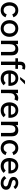

<svg xmlns="http://www.w3.org/2000/svg" viewBox="2386 -3132 754 5567"><g transform="rotate(90 2763.5 -349.0)"><path d="M277.5 8.5Q222.5 8.5 177.8 -12.2Q133 -33 104.5 -68.5Q76 -104 60.8 -149.8Q45.5 -195.5 45.5 -247Q45.5 -298 60.8 -343.8Q76 -389.5 104.5 -424.8Q133 -460 177.8 -480.8Q222.5 -501.5 277.5 -501.5Q350.5 -501.5 403.2 -466.2Q456 -431 481.5 -361L395.5 -327.5Q381.5 -369.5 351.8 -393.2Q322 -417 277.5 -417Q212 -417 177.5 -367.5Q143 -318 143 -247Q143 -213 151.2 -183Q159.5 -153 175.2 -129Q191 -105 217.5 -91Q244 -77 277.5 -77Q365.5 -77 395.5 -166L481.5 -132.5Q456 -63 403.2 -27.2Q350.5 8.5 277.5 8.5Z M807 8.5Q701.5 8.5 632.8 -63.5Q564 -135.5 564 -247Q564 -358 632.2 -429.8Q700.5 -501.5 807 -501.5Q912.5 -501.5 980.5 -429.8Q1048.5 -358 1048.5 -247Q1048.5 -136 980 -63.8Q911.5 8.5 807 8.5ZM807 -78Q873.5 -78 912 -123.5Q950.5 -169 950.5 -247Q950.5 -325 912 -370.5Q873.5 -416 807 -416Q740 -416 700.8 -370.2Q661.5 -324.5 661.5 -247Q661.5 -169.5 700.8 -123.8Q740 -78 807 -78Z M1162.5 0V-493H1260.5V-429Q1308.5 -501.5 1409.5 -501.5Q1492 -501.5 1538 -453.8Q1584 -406 1584 -316V0H1486V-280Q1486 -350 1460.2 -383.5Q1434.5 -417 1381.5 -417Q1260.5 -417 1260.5 -243V0Z M1767 0V-417H1669.5V-493H1768V-553Q1768 -705.5 1911.5 -705.5Q1961.5 -705.5 2002.5 -685L1970.5 -611Q1945.5 -624 1922 -624Q1865.5 -624 1865.5 -553V-493H1977V-417H1865.5V0Z M2255.5 8.5Q2197 8.5 2151.2 -11.8Q2105.5 -32 2077.5 -67Q2049.5 -102 2035 -146.8Q2020.5 -191.5 2020.5 -243Q2020.5 -294.5 2034.5 -340.2Q2048.5 -386 2075.8 -422.5Q2103 -459 2147.2 -480.2Q2191.5 -501.5 2247.5 -501.5Q2303 -501.5 2346.5 -481.8Q2390 -462 2416.2 -428.2Q2442.5 -394.5 2456.2 -351.8Q2470 -309 2470 -260.5Q2470 -239 2467 -215.5H2118Q2121.5 -151.5 2157.5 -115.8Q2193.5 -80 2256.5 -80Q2333.5 -80 2385.5 -137L2453.5 -77Q2412.5 -33 2364.8 -12.2Q2317 8.5 2255.5 8.5ZM2117 -288H2376L2376.5 -297Q2376.5 -347 2342.8 -383.5Q2309 -420 2250 -420Q2191 -420 2156.5 -382.2Q2122 -344.5 2117 -288ZM2212 -555.5 2322 -697H2427L2284.5 -555.5Z M2583 0V-493H2681.5V-423.5Q2705.5 -459.5 2745 -480.5Q2784.5 -501.5 2824 -501.5Q2869 -501.5 2910 -477.5L2862 -389.5Q2834.5 -404.5 2801.5 -404.5Q2764.5 -404.5 2734.2 -384.2Q2704 -364 2690.5 -323Q2681.5 -291.5 2681.5 -224.5V0Z M3182.5 8.5Q3124 8.5 3078.2 -11.8Q3032.5 -32 3004.5 -67Q2976.5 -102 2962 -146.8Q2947.5 -191.5 2947.5 -243Q2947.5 -294.5 2961.5 -340.2Q2975.5 -386 3002.8 -422.5Q3030 -459 3074.2 -480.2Q3118.5 -501.5 3174.5 -501.5Q3230 -501.5 3273.5 -481.8Q3317 -462 3343.2 -428.2Q3369.5 -394.5 3383.2 -351.8Q3397 -309 3397 -260.5Q3397 -239 3394 -215.5H3045Q3048.5 -151.5 3084.5 -115.8Q3120.5 -80 3183.5 -80Q3260.5 -80 3312.5 -137L3380.5 -77Q3339.5 -33 3291.8 -12.2Q3244 8.5 3182.5 8.5ZM3044 -288H3303L3303.5 -297Q3303.5 -347 3269.8 -383.5Q3236 -420 3177 -420Q3118 -420 3083.5 -382.2Q3049 -344.5 3044 -288Z M3511 0V-493H3609V-429Q3657 -501.5 3758 -501.5Q3840.5 -501.5 3886.5 -453.8Q3932.5 -406 3932.5 -316V0H3834.5V-280Q3834.5 -350 3808.8 -383.5Q3783 -417 3730 -417Q3609 -417 3609 -243V0Z M4273 8.5Q4218 8.5 4173.2 -12.2Q4128.5 -33 4100 -68.5Q4071.5 -104 4056.2 -149.8Q4041 -195.5 4041 -247Q4041 -298 4056.2 -343.8Q4071.5 -389.5 4100 -424.8Q4128.5 -460 4173.2 -480.8Q4218 -501.5 4273 -501.5Q4346 -501.5 4398.8 -466.2Q4451.5 -431 4477 -361L4391 -327.5Q4377 -369.5 4347.2 -393.2Q4317.5 -417 4273 -417Q4207.5 -417 4173 -367.5Q4138.5 -318 4138.5 -247Q4138.5 -213 4146.8 -183Q4155 -153 4170.8 -129Q4186.5 -105 4213 -91Q4239.5 -77 4273 -77Q4361 -77 4391 -166L4477 -132.5Q4451.5 -63 4398.8 -27.2Q4346 8.5 4273 8.5Z M4796.5 8.5Q4738 8.5 4692.2 -11.8Q4646.5 -32 4618.5 -67Q4590.5 -102 4576 -146.8Q4561.5 -191.5 4561.5 -243Q4561.5 -294.5 4575.5 -340.2Q4589.5 -386 4616.8 -422.5Q4644 -459 4688.2 -480.2Q4732.5 -501.5 4788.5 -501.5Q4844 -501.5 4887.5 -481.8Q4931 -462 4957.2 -428.2Q4983.5 -394.5 4997.2 -351.8Q5011 -309 5011 -260.5Q5011 -239 5008 -215.5H4659Q4662.5 -151.5 4698.5 -115.8Q4734.5 -80 4797.5 -80Q4874.5 -80 4926.5 -137L4994.5 -77Q4953.5 -33 4905.8 -12.2Q4858 8.5 4796.5 8.5ZM4658 -288H4917L4917.5 -297Q4917.5 -347 4883.8 -383.5Q4850 -420 4791 -420Q4732 -420 4697.5 -382.2Q4663 -344.5 4658 -288Z M5290.5 8.5Q5218.5 8.5 5165.5 -22Q5112.5 -52.5 5084 -97L5151.5 -155Q5171.5 -118 5207.5 -95Q5243.5 -72 5291.5 -72Q5335.5 -72 5361 -90Q5386.5 -108 5386.5 -138.5Q5386.5 -153 5379.8 -164.5Q5373 -176 5364.5 -183.2Q5356 -190.5 5338 -197.8Q5320 -205 5308 -208.5Q5296 -212 5271.5 -218.5Q5243 -226 5223 -232.5Q5203 -239 5180 -251Q5157 -263 5142.8 -277Q5128.5 -291 5119 -312.5Q5109.5 -334 5109.5 -360.5Q5109.5 -424 5157.8 -462.8Q5206 -501.5 5284.5 -501.5Q5343.5 -501.5 5390.2 -477.8Q5437 -454 5464 -409.5L5394.5 -364Q5376.5 -393 5347 -409Q5317.5 -425 5281.5 -425Q5246 -425 5223 -410.2Q5200 -395.5 5200 -370Q5200 -345.5 5222.8 -331.8Q5245.5 -318 5299.5 -305Q5318 -300.5 5327.8 -298Q5337.5 -295.5 5355.5 -290.2Q5373.5 -285 5383.8 -280.8Q5394 -276.5 5409.2 -269Q5424.5 -261.5 5433.5 -253.8Q5442.5 -246 5453 -235Q5463.5 -224 5469.2 -211.8Q5475 -199.5 5478.8 -183.5Q5482.5 -167.5 5482.5 -149Q5482.5 -78 5429.8 -34.8Q5377 8.5 5290.5 8.5Z"/></g></svg>

Font: HK Grotesk Medium
Style: Regular
Weight: 500
Designer: Alfredo Marco Pradil
Foundry: Hanken Design Co.
Version: Version 3.001;FEAKit 1.0